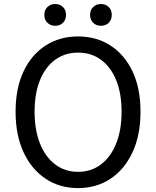

<svg xmlns="http://www.w3.org/2000/svg" viewBox="-20 -929 782 962"><path d="M371 13.4Q279.2 13.4 208.6 -33.4Q138 -80.2 98 -166.2Q58.1 -252.2 58.1 -369.3Q58.1 -487 98 -571.3Q138 -655.6 208.6 -701Q279.2 -746.4 371 -746.4Q463.3 -746.4 533.7 -700.8Q604.1 -655.2 644 -571.1Q684 -487 684 -369.3Q684 -252.2 644 -166.2Q604.1 -80.2 533.7 -33.4Q463.3 13.4 371 13.4ZM371 -68Q437.1 -68 486 -105.3Q535 -142.5 562.1 -210.1Q589.2 -277.8 589.2 -369.3Q589.2 -460.8 562.1 -527.3Q535 -593.7 486 -629.5Q437.1 -665.4 371 -665.4Q305.6 -665.4 256.3 -629.5Q207.1 -593.7 180.2 -527.3Q153.3 -460.8 153.3 -369.3Q153.3 -277.8 180.2 -210.1Q207.1 -142.5 256.3 -105.3Q305.6 -68 371 -68ZM256.5 -799.8Q232.9 -799.8 217.5 -815Q202.1 -830.1 202.1 -854.6Q202.1 -878.6 217.5 -893.7Q232.9 -908.9 256.5 -908.9Q280.7 -908.9 295.7 -893.7Q310.8 -878.6 310.8 -854.6Q310.8 -830.1 295.7 -815Q280.7 -799.8 256.5 -799.8ZM485.6 -799.8Q462 -799.8 446.7 -815Q431.3 -830.1 431.3 -854.6Q431.3 -878.6 446.7 -893.7Q462 -908.9 485.6 -908.9Q509.8 -908.9 524.9 -893.7Q540 -878.6 540 -854.6Q540 -830.1 524.9 -815Q509.8 -799.8 485.6 -799.8Z"/></svg>

Font: Noto Sans TC Thin
Style: Regular
Weight: 100
Designer: Ryoko NISHIZUKA 西塚涼子 (kana, bopomofo & ideographs); Paul D. Hunt (Latin, Greek & Cyrillic); Sandoll Communications 산돌커뮤니
Foundry: Adobe
Version: Version 2.004-H2;hotconv 1.0.118;makeotfexe 2.5.65603